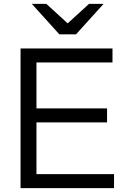

<svg xmlns="http://www.w3.org/2000/svg" viewBox="-20 -970 678 990"><path d="M86 0V-720H168V0ZM128 0V-72H568V0ZM128 -339V-411H532V-339ZM128 -648V-720H560V-648ZM286 -793 144 -950H219L369 -813H289L439 -950H514L372 -793Z"/></svg>

Font: Instrument Sans
Style: Regular
Weight: 400
Designer: Rodrigo Fuenzalida
Foundry: fragTYPE
Version: Version 1.000;gftools[0.9.28]